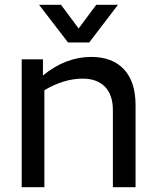

<svg xmlns="http://www.w3.org/2000/svg" viewBox="-20 -776 648 796"><path d="M323 -450Q245 -450 164 -402V0H70V-530H158V-463Q252 -540 358 -540Q446 -540 494 -488.5Q542 -437 542 -340V0H448V-319Q448 -383 415 -416.5Q382 -450 323 -450ZM262 -600 142 -756H233L306 -658L379 -756H469L350 -600Z"/></svg>

Font: Roundo Medium
Style: Regular
Weight: 500
Designer: Namrata Goyal (Gurmukhi), Shiva Nallaperumal (Latin)
Foundry: Indian Type Foundry
Version: Version 1.000;PS 1.0;hotconv 1.0.88;makeotf.lib2.5.647800